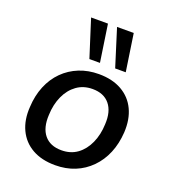

<svg xmlns="http://www.w3.org/2000/svg" viewBox="-139 -860 868 973"><g transform="rotate(20 295.0 -374.0)"><path d="M269 9Q196 9 145 -20Q94 -49 69 -102Q44 -155 49 -225Q52 -287 73 -338Q94 -389 130.5 -425.5Q167 -462 215.5 -481.5Q264 -501 321 -501Q394 -501 445 -472Q496 -443 521 -390.5Q546 -338 542 -267Q538 -205 517 -154.5Q496 -104 459.5 -67Q423 -30 375 -10.5Q327 9 269 9ZM273 -73Q323 -73 358.5 -99Q394 -125 414.5 -170.5Q435 -216 437 -273Q441 -342 409.5 -380.5Q378 -419 317 -419Q268 -419 232 -393Q196 -367 175.5 -322Q155 -277 153 -220Q149 -150 180.5 -111.5Q212 -73 273 -73ZM388 -556 325 -757H415L445 -556ZM249 -556 185 -757H276L306 -556Z"/></g></svg>

Font: Nunito Sans 10pt SemiBold
Style: Italic
Weight: 600
Italic angle: -9°
Designer: Vernon Adams
Foundry: Vernon Adams
Version: Version 3.101;gftools[0.9.27]